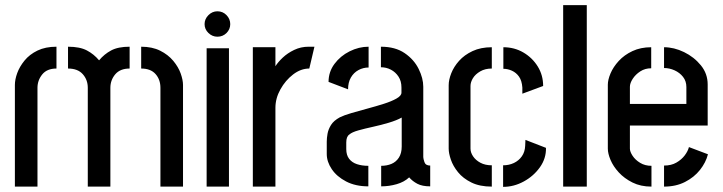

<svg xmlns="http://www.w3.org/2000/svg" viewBox="-20 -727 2817 748"><path d="M322 0V-385Q322 -416 302.5 -438Q283 -460 245 -460V-545Q291 -545 318.5 -530.5Q346 -516 366 -492Q386 -516 413 -530.5Q440 -545 485 -545V-460Q448 -460 429 -437.5Q410 -415 410 -385V0ZM38 0V-396Q38 -417 47 -442Q56 -467 75.5 -491Q95 -515 126 -530Q157 -545 200 -545V-460Q163 -460 144.5 -437Q126 -414 126 -385V0ZM605 0V-385Q605 -417 586 -438.5Q567 -460 530 -460V-545Q573 -545 604 -529.5Q635 -514 655 -490Q675 -466 684 -440.5Q693 -415 693 -396V0Z M785 0V-539H872V0ZM827 -584Q807 -584 792 -598.5Q777 -613 777 -633Q777 -653 792 -668Q807 -683 827 -683Q848 -683 862.5 -668Q877 -653 877 -633Q877 -613 862.5 -598.5Q848 -584 827 -584Z M965 0V-543H1053V-469Q1063 -485 1081.5 -502.5Q1100 -520 1126 -532.5Q1152 -545 1182 -545Q1188 -545 1193.5 -545Q1199 -545 1205 -545L1185 -460Q1152 -460 1122 -437Q1092 -414 1072.5 -379Q1053 -344 1053 -307V0Z M1415 -1Q1365 -1 1328.5 -20Q1292 -39 1272.5 -68Q1253 -97 1253 -127V-175Q1253 -189 1256 -206Q1259 -223 1269.5 -240Q1280 -257 1304 -270Q1320 -278 1349 -286.5Q1378 -295 1411.5 -304Q1445 -313 1475 -322.5Q1505 -332 1524.5 -343Q1544 -354 1544 -366V-386Q1544 -411 1532.5 -428.5Q1521 -446 1503 -455.5Q1485 -465 1464 -465V-545Q1520 -545 1556.5 -520Q1593 -495 1611 -458.5Q1629 -422 1629 -389V-115Q1629 -109 1633.5 -95.5Q1638 -82 1656 -82V-1Q1625 -1 1606 -11Q1587 -21 1574 -36Q1555 -18 1525.5 -9.5Q1496 -1 1465 -1V-81Q1487 -81 1505 -88.5Q1523 -96 1534 -113Q1545 -130 1545 -156V-269Q1525 -258 1495 -249Q1465 -240 1433 -233Q1401 -226 1376 -219Q1351 -212 1341 -203Q1329 -195 1329 -172V-146Q1329 -123 1340 -108.5Q1351 -94 1370.5 -87.5Q1390 -81 1415 -81ZM1336 -379 1260 -408Q1260 -447 1283 -478Q1306 -509 1342 -527Q1378 -545 1416 -545V-464Q1395 -464 1376.5 -454Q1358 -444 1347 -425Q1336 -406 1336 -379Z M1896 0Q1849 0 1816.5 -16Q1784 -32 1764.5 -56Q1745 -80 1736.5 -105Q1728 -130 1728 -148V-395Q1728 -416 1738 -441.5Q1748 -467 1768.5 -490Q1789 -513 1821 -528Q1853 -543 1896 -543V-460Q1870 -460 1851 -449Q1832 -438 1822.5 -422.5Q1813 -407 1813 -392V-148Q1813 -133 1823 -118Q1833 -103 1851.5 -93Q1870 -83 1896 -83ZM1940 1V-83Q1963 -83 1982 -92Q2001 -101 2013 -118Q2025 -135 2026 -159L2027 -182L2107 -151Q2108 -110 2083.5 -75.5Q2059 -41 2020.5 -20Q1982 1 1940 1ZM2015 -362V-386Q2013 -413 2002 -428.5Q1991 -444 1974.5 -451.5Q1958 -459 1941 -459V-543Q1984 -543 2019 -522.5Q2054 -502 2075 -468Q2096 -434 2096 -392Z M2174 0V-707H2266V0Z M2518 0Q2476 0 2444 -16Q2412 -32 2390.5 -55.5Q2369 -79 2358.5 -104Q2348 -129 2348 -148V-397Q2348 -416 2358.5 -441Q2369 -466 2390.5 -489.5Q2412 -513 2444 -528Q2476 -543 2517 -543V-461Q2493 -461 2474.5 -449Q2456 -437 2445 -420Q2434 -403 2434 -389V-322H2654V-388Q2654 -411 2641 -427.5Q2628 -444 2608 -453Q2588 -462 2567 -462V-543Q2606 -543 2645 -524Q2684 -505 2710.5 -472.5Q2737 -440 2737 -398V-238H2434V-148Q2434 -136 2444.5 -120Q2455 -104 2474 -92.5Q2493 -81 2518 -81ZM2567 0V-82Q2595 -82 2615 -93.5Q2635 -105 2647.5 -121.5Q2660 -138 2664 -154L2738 -126Q2730 -94 2707 -65Q2684 -36 2648.5 -18Q2613 0 2567 0Z"/></svg>

Font: Stick No Bills Medium
Style: Regular
Weight: 500
Version: Version 2.000